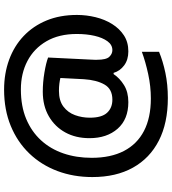

<svg xmlns="http://www.w3.org/2000/svg" viewBox="29 -783 840 938"><g transform="rotate(-90 449.0 -314.0)"><path d="M845 -358Q845 -312 834 -267Q823 -222 800.5 -186Q778 -150 745 -128.5Q712 -107 667 -107Q626 -107 598.5 -127.5Q571 -148 562 -179H556Q536 -149 502 -128Q468 -107 419 -107Q335 -107 289 -159.5Q243 -212 243 -297Q243 -364 271 -415Q299 -466 350 -495.5Q401 -525 470 -525Q516 -525 563.5 -517Q611 -509 637 -499L627 -295Q626 -282 626 -272.5Q626 -263 626 -260Q626 -215 640.5 -200Q655 -185 673 -185Q699 -185 716.5 -209Q734 -233 743 -272Q752 -311 752 -359Q752 -446 716.5 -507Q681 -568 620 -600Q559 -632 481 -632Q399 -632 337 -606Q275 -580 232.5 -533.5Q190 -487 168.5 -424Q147 -361 147 -286Q147 -193 180.5 -128.5Q214 -64 278.5 -30.5Q343 3 437 3Q496 3 556 -10Q616 -23 665 -41V43Q619 62 562 74Q505 86 439 86Q317 86 231 42Q145 -2 99 -84.5Q53 -167 53 -283Q53 -375 82.5 -453.5Q112 -532 168 -590.5Q224 -649 303 -681.5Q382 -714 480 -714Q559 -714 626 -689.5Q693 -665 742 -618.5Q791 -572 818 -506.5Q845 -441 845 -358ZM343 -295Q343 -237 367 -211Q391 -185 431 -185Q483 -185 505 -223.5Q527 -262 531 -324L537 -439Q525 -442 509 -444Q493 -446 474 -446Q426 -446 397 -424Q368 -402 355.5 -367.5Q343 -333 343 -295Z"/></g></svg>

Font: Noto Sans Armenian SemiBold
Style: Regular
Weight: 600
Designer: Monotype Design Team
Foundry: Monotype Imaging Inc.
Version: Version 2.007